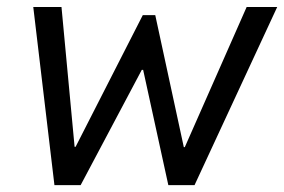

<svg xmlns="http://www.w3.org/2000/svg" viewBox="-20 -538 826 558"><path d="M76.7 -517.6H158.7L196.8 -111.3H199.7L395 -494.1H431.2L514.2 -110.4H517.1L696.8 -517.6H785.6L545.4 0H469.2L396 -335H392.1L214.4 0H138.2Z"/></svg>

Font: Reddit Sans Chocolate
Style: Italic
Weight: 400
Italic angle: -11.25°
Designer: Stephen Hutchings
Version: Version 1.013